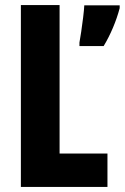

<svg xmlns="http://www.w3.org/2000/svg" viewBox="-20 -734 490 754"><path d="M62 0V-714H214V-131H402V0ZM450 -702Q440 -664 423.5 -625Q407 -586 387 -553H292V-567Q295 -583 299 -610Q303 -637 306.5 -665.5Q310 -694 311 -713H450Z"/></svg>

Font: Noto Sans ExtraCondensed ExtraBold
Style: Regular
Weight: 800
Width: 2
Designer: Monotype Design Team
Foundry: Monotype Imaging Inc.
Version: Version 2.013; ttfautohint (v1.8.4.7-5d5b)